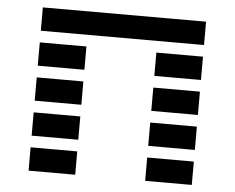

<svg xmlns="http://www.w3.org/2000/svg" viewBox="-50 -743 979 801"><g transform="rotate(5 439.5 -342.0)"><path d="M585.9 0V-97.7H781.2V0ZM97.7 -585.9V-683.6H781.2V-585.9ZM97.7 -439.5V-537.1H293V-439.5ZM585.9 -439.5V-537.1H781.2V-439.5ZM97.7 -293V-390.6H293V-293ZM585.9 -293V-390.6H781.2V-293ZM97.7 -146.5V-244.1H293V-146.5ZM585.9 -146.5V-244.1H781.2V-146.5ZM97.7 0V-97.7H293V0Z"/></g></svg>

Font: Trigram
Style: Regular
Weight: 400
Designer: GGBotNet
Foundry: GGBotNet
Version: 1.05